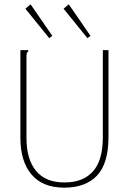

<svg xmlns="http://www.w3.org/2000/svg" viewBox="-20 -854 590 885"><path d="M276 11Q177 11 125.5 -49.5Q74 -110 74 -219V-623H110V-616Q104 -613 103 -606.5Q102 -600 102 -584V-218Q102 -120 146 -66.5Q190 -13 277 -13Q363 -13 408.5 -64Q454 -115 454 -221V-623H480V-222Q480 -101 427.5 -45Q375 11 276 11ZM207 -678 97 -814 121 -834 221 -689ZM383 -678 273 -814 297 -834 397 -689Z"/></svg>

Font: Inconsolata SemiExpanded ExtraLight
Style: Regular
Weight: 200
Width: 6
Monospace: yes
Designer: Raph Levien, Cyreal, Brenton Simpson
Foundry: Raph Levien, Cyreal, Google
Version: Version 3.001; ttfautohint (v1.8.2.53-6de2)